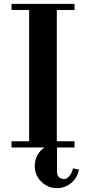

<svg xmlns="http://www.w3.org/2000/svg" viewBox="-20 -769 471 1000"><path d="M276.9 210.9Q230.5 210.9 195.8 178Q161.1 145 161.1 95.2Q161.1 65.4 174.8 39.8Q188.5 14.2 211.9 -1H40V-33.2H131.8V-716.8H40V-749H368.2V-716.8H275.9V-33.2H368.2V-1H276.9V127.9Q276.9 151.9 298.6 160.6Q320.3 169.4 336.9 152.8Q355.5 134.3 359.9 107.9L391.1 113.8Q384.3 155.3 351.8 183.1Q319.3 210.9 276.9 210.9Z"/></svg>

Font: Fin Serif Display
Style: Italic
Weight: 400
Designer: J. Blake Harris
Version: Version 1.006;FEAKit 1.0